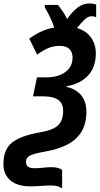

<svg xmlns="http://www.w3.org/2000/svg" viewBox="-75 -879 582 1122"><path d="M288 223Q269 205 223 205Q196 205 162 207.5Q128 210 103 210Q26 210 -14.5 175Q-55 140 -55 80Q-55 -7 -3.5 -46.5Q48 -86 156 -105Q234 -118 264 -146.5Q294 -175 294 -231Q294 -276 264.5 -296Q235 -316 179 -316H118L141 -427H199Q263 -427 306 -457.5Q349 -488 349 -543Q349 -574 330.5 -592.5Q312 -611 274 -611Q236 -611 204 -596.5Q172 -582 142 -560L96 -653Q130 -678 165.5 -694.5Q201 -711 242 -718Q232 -749 218 -777.5Q204 -806 186 -838L187 -850H264Q278 -832 291.5 -812.5Q305 -793 317 -768Q345 -808 377 -833.5Q409 -859 449 -859Q460 -859 469 -857Q478 -855 487 -853V-779Q474 -784 459 -784Q440 -784 419 -764.5Q398 -745 375 -715Q428 -700 456.5 -660Q485 -620 485 -567Q485 -485 438.5 -436.5Q392 -388 314 -375L313 -371Q364 -362 397 -325Q430 -288 430 -224Q429 -154 400 -107.5Q371 -61 318 -34Q265 -7 193 6Q138 15 107.5 27Q77 39 77 67Q77 87 89.5 95.5Q102 104 127 104Q155 104 177.5 101Q200 98 228 98Q250 98 265.5 103Q281 108 288 114Z"/></svg>

Font: Noto Sans Condensed
Style: Bold Italic
Weight: 700
Width: 3
Italic angle: -12°
Designer: Monotype Design Team
Foundry: Monotype Imaging Inc.
Version: Version 2.013; ttfautohint (v1.8.4.7-5d5b)